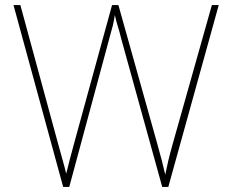

<svg xmlns="http://www.w3.org/2000/svg" viewBox="-20 -734 909 754"><path d="M839 -714 641 0H617L456 -582Q449 -611 443 -629.5Q437 -648 431 -675Q427 -650 423.5 -635.5Q420 -621 415 -604L252 0H228L33 -714H60L208 -170Q218 -133 225.5 -107Q233 -81 240 -52Q247 -81 254 -107.5Q261 -134 271 -171L420 -714H445L598 -168Q609 -129 615.5 -103.5Q622 -78 629 -48Q635 -78 641 -103.5Q647 -129 658 -168L812 -714Z"/></svg>

Font: Noto Sans Gujarati Thin
Style: Regular
Weight: 100
Designer: Jelle Bosma - Monotype Design Team, Universal Thirst
Foundry: Monotype Imaging Inc.
Version: Version 2.106; ttfautohint (v1.8.4.7-5d5b)